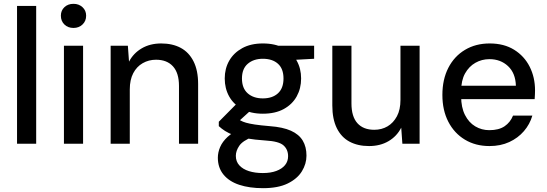

<svg xmlns="http://www.w3.org/2000/svg" viewBox="-20 -751 2859 1003"><path d="M69 0V-720H169V0Z M314 0V-512H414V0ZM364 -605Q335 -605 316.5 -623Q298 -641 298 -669Q298 -696 316.5 -713.5Q335 -731 364 -731Q392 -731 411 -713.5Q430 -696 430 -669Q430 -641 411 -623Q392 -605 364 -605Z M558 0V-512H648L654 -429Q677 -473 720.5 -498.5Q764 -524 822 -524Q881 -524 924 -501Q967 -478 991 -430.5Q1015 -383 1015 -312V0H915V-302Q915 -370 883.5 -404.5Q852 -439 795 -439Q757 -439 725.5 -421Q694 -403 676 -368.5Q658 -334 658 -284V0Z M1354 232Q1283 232 1230 214.5Q1177 197 1147.5 161Q1118 125 1118 73Q1118 45 1130 17Q1142 -11 1169 -36Q1196 -61 1242 -81L1300 -36Q1248 -16 1230 10.5Q1212 37 1212 63Q1212 93 1230.5 113Q1249 133 1280.5 143Q1312 153 1353 153Q1394 153 1423.5 142Q1453 131 1469 111.5Q1485 92 1485 65Q1485 30 1461 8.5Q1437 -13 1367 -17Q1309 -21 1269 -28Q1229 -35 1201.5 -45Q1174 -55 1155.5 -67Q1137 -79 1123 -92V-115L1224 -217L1307 -190L1196 -89L1217 -135Q1227 -127 1237.5 -121Q1248 -115 1265 -110Q1282 -105 1311.5 -100.5Q1341 -96 1389 -92Q1458 -87 1500 -68Q1542 -49 1561.5 -16.5Q1581 16 1581 62Q1581 105 1557 144Q1533 183 1483 207.5Q1433 232 1354 232ZM1353 -157Q1290 -157 1245 -181.5Q1200 -206 1177 -247.5Q1154 -289 1154 -341Q1154 -393 1177.5 -434Q1201 -475 1245.5 -499.5Q1290 -524 1353 -524Q1418 -524 1462.5 -499.5Q1507 -475 1530 -434Q1553 -393 1553 -341Q1553 -289 1530 -247.5Q1507 -206 1462.5 -181.5Q1418 -157 1353 -157ZM1353 -237Q1403 -237 1432 -263.5Q1461 -290 1461 -341Q1461 -392 1432 -418Q1403 -444 1353 -444Q1305 -444 1274.5 -418Q1244 -392 1244 -341Q1244 -290 1274 -263.5Q1304 -237 1353 -237ZM1438 -434 1414 -512H1621V-444Z M1908 12Q1849 12 1806 -11Q1763 -34 1739.5 -81.5Q1716 -129 1716 -200V-512H1816V-211Q1816 -142 1847 -107.5Q1878 -73 1935 -73Q1974 -73 2004.5 -91Q2035 -109 2053.5 -143.5Q2072 -178 2072 -229V-512H2172V0H2082L2076 -84Q2053 -39 2009.5 -13.5Q1966 12 1908 12Z M2537 12Q2464 12 2408.5 -21.5Q2353 -55 2322 -115Q2291 -175 2291 -255Q2291 -336 2322 -396.5Q2353 -457 2409 -490.5Q2465 -524 2538 -524Q2613 -524 2666 -491Q2719 -458 2747 -402.5Q2775 -347 2775 -279Q2775 -269 2774.5 -258Q2774 -247 2773 -233H2364V-303H2675Q2673 -369 2634 -405.5Q2595 -442 2537 -442Q2497 -442 2463.5 -423Q2430 -404 2409.5 -367.5Q2389 -331 2389 -275V-247Q2389 -190 2409 -150.5Q2429 -111 2462.5 -91Q2496 -71 2536 -71Q2586 -71 2616 -91.5Q2646 -112 2660 -147H2761Q2748 -102 2717 -66Q2686 -30 2640.5 -9Q2595 12 2537 12Z"/></svg>

Font: DM Sans 12pt Medium
Style: Regular
Weight: 500
Version: Version 4.004;gftools[0.9.30]